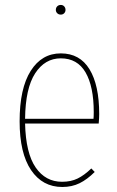

<svg xmlns="http://www.w3.org/2000/svg" viewBox="-20 -744 473 774"><path d="M225.1 -685.1Q216.3 -685.1 210.7 -690.7Q205.1 -696.3 205.1 -704.1Q205.1 -712.9 210.7 -718.5Q216.3 -724.1 225.1 -724.1Q233.4 -724.1 238.8 -718.3Q244.1 -712.4 244.1 -704.1Q244.1 -696.3 238.8 -690.7Q233.4 -685.1 225.1 -685.1ZM379.9 -284.2Q379.9 -268.6 377.9 -246.1H81.1Q84 -126.5 123.8 -68.8Q163.6 -11.2 230 -11.2Q266.1 -11.2 293 -24.4Q319.8 -37.6 348.1 -64.9L361.8 -50.8Q331.5 -20.5 300.8 -5.4Q270 9.8 231 9.8Q151.4 9.8 105.2 -58.3Q59.1 -126.5 59.1 -254.9Q59.1 -387.7 103.8 -458.3Q148.4 -528.8 225.1 -528.8Q301.8 -528.8 340.8 -464.8Q379.9 -400.9 379.9 -284.2ZM356.9 -265.1Q357.9 -272.9 357.9 -292Q357.9 -395 325 -451.9Q292 -508.8 225.1 -508.8Q161.1 -508.8 121.8 -448.5Q82.5 -388.2 81.1 -265.1Z"/></svg>

Font: Fira Sans Compressed Thin
Style: Regular
Weight: 100
Width: 1
Designer: Carrois Corporate & Edenspiekermann AG
Foundry: Carrois Corporate GbR & Edenspiekermann AG
Version: Version 4.203;PS 004.203;hotconv 1.0.88;makeotf.lib2.5.64775